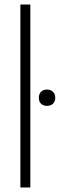

<svg xmlns="http://www.w3.org/2000/svg" viewBox="-20 -828 264 848"><path d="M70 0V-808H114V0ZM151.5 -396Q151.5 -412.5 161.2 -422.5Q171 -432.5 187.5 -432.5Q204 -432.5 214 -422.5Q224 -412.5 224 -396Q224 -379.5 214 -370Q204 -360.5 187.5 -360.5Q171 -360.5 161.2 -370Q151.5 -379.5 151.5 -396Z"/></svg>

Font: Encode Sans Condensed ExLight
Style: Regular
Weight: 275
Width: 3
Designer: Multiple Designers
Foundry: Impallari Type
Version: Version 2.000